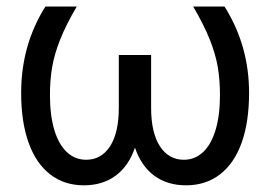

<svg xmlns="http://www.w3.org/2000/svg" viewBox="-20 -550 815 580"><path d="M130.9 -262.7Q130.9 -201.7 144 -157.7Q157.2 -113.8 181.9 -90.6Q206.5 -67.4 240.2 -67.4Q286.1 -67.4 312.5 -108.2Q338.9 -148.9 338.9 -224.6V-383.8H436.5V-224.6Q436.5 -148.9 463.1 -108.2Q489.7 -67.4 535.2 -67.4Q568.8 -67.4 593.5 -90.6Q618.2 -113.8 631.3 -157.7Q644.5 -201.7 644.5 -262.7Q644.5 -308.6 637.9 -347.4Q631.3 -386.2 613.8 -430.4Q596.2 -474.6 563.5 -530.3H658.2Q732.4 -412.6 732.4 -269.5Q732.4 -181.6 710 -118.9Q687.5 -56.2 644.5 -23.2Q601.6 9.8 542 9.8Q485.4 9.8 446 -19.3Q406.7 -48.3 387.7 -104Q368.7 -48.3 329.3 -19.3Q290 9.8 233.4 9.8Q174.3 9.8 131.6 -23.2Q88.9 -56.2 66.4 -118.9Q43.9 -181.6 43.9 -269.5Q43.9 -414.1 117.2 -530.3H211.9Q179.2 -474.6 161.6 -430.2Q144 -385.7 137.5 -346.9Q130.9 -308.1 130.9 -262.7Z"/></svg>

Font: Pretendard
Style: Regular
Weight: 400
Designer: Base glyphs from Inter by Rasmus Andersson; Hangeul glyphs from Noto Sans CJK(Source Han Sans) by Jang Soo-young and Kan
Foundry: Kil Hyung-jin
Version: Version 1.309